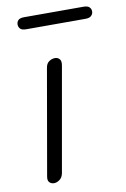

<svg xmlns="http://www.w3.org/2000/svg" viewBox="-83 -773 539 823"><g transform="rotate(-10 186.5 -361.5)"><path d="M85 0Q72.5 0 64.8 -8Q57 -16 60 -33L140.5 -493.5Q143.5 -511 155.5 -519.2Q167.5 -527.5 181.5 -527.5Q193 -527.5 201 -518.8Q209 -510 205 -489.5L125 -36Q121.5 -18 109.2 -9Q97 0 85 0ZM81.5 -670.5Q63 -670.5 55.8 -678.2Q48.5 -686 48.5 -697Q48.5 -708 55.8 -715.5Q63 -723 81.5 -723H340Q358 -723 365.5 -715.5Q373 -708 373 -697Q373 -686.5 365.2 -678.5Q357.5 -670.5 340 -670.5Z"/></g></svg>

Font: Edu QLD Hand
Style: Regular
Weight: 400
Designer: Tina and Corey Anderson, Eben Sorkin
Foundry: Sorkin Type Co.
Version: Version 2.000